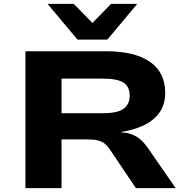

<svg xmlns="http://www.w3.org/2000/svg" viewBox="-20 -969 960 989"><path d="M111 0V-705H525Q674 -705 752.5 -650.5Q831 -596 831 -491Q831 -431 801.5 -389.5Q772 -348 720.5 -323.5Q669 -299 603 -289L607 -287L635 -284Q663 -278 688 -262Q713 -246 738 -212L885 0H680L546 -199Q533 -218 519.5 -229Q506 -240 485 -245.5Q464 -251 428 -251H297V0ZM297 -386H511Q586 -386 617 -409Q648 -432 648 -477Q648 -522 616.5 -543Q585 -564 509 -564H297ZM379 -765 225 -949H360L456 -851L552 -949H687L533 -765Z"/></svg>

Font: Nunito Sans 7pt Expanded ExtraBold
Style: Regular
Weight: 800
Width: 7
Designer: Vernon Adams
Foundry: Vernon Adams
Version: Version 3.101;gftools[0.9.27]